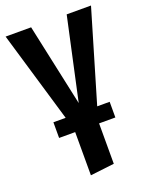

<svg xmlns="http://www.w3.org/2000/svg" viewBox="-140 -605 708 898"><g transform="rotate(-20 213.5 -156.0)"><path d="M426 -529 292 -76H354V2H273V203L154 217V2H74V-76H135L1 -529H128L216 -120L305 -529Z"/></g></svg>

Font: Fira Sans Extra Condensed Medium
Style: Regular
Weight: 500
Width: 1
Designer: Carrois Corporate & Edenspiekermann AG
Foundry: Carrois Corporate GbR & Edenspiekermann AG
Version: Version 4.203